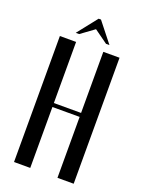

<svg xmlns="http://www.w3.org/2000/svg" viewBox="-158 -927 750 1001"><g transform="rotate(20 216.5 -426.5)"><path d="M141 -699V-360H292V-699H382V0H292V-338H141V0H51V-699ZM210 -853H223L310 -743H291L216 -797L142 -743H123Z"/></g></svg>

Font: Moniqa SemBd Heading
Style: Regular
Weight: 600
Designer: Rajesh Rajput
Foundry: Rajesh Rajput
Version: Version 1.000